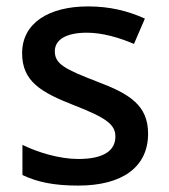

<svg xmlns="http://www.w3.org/2000/svg" viewBox="-20 -569 526 599"><path d="M442 -152C442 -240 385 -276 284 -314C183 -353 151 -369 151 -409C151 -445 186 -467 251 -467C299 -467 351 -452 398 -432L432 -511C379 -535 322 -549 255 -549C132 -549 49 -497 49 -403C49 -315 108 -281 210 -241C313 -201 340 -180 340 -143C340 -100 305 -73 224 -73C165 -73 97 -94 50 -117V-23C96 -1 148 10 224 10C362 10 442 -48 442 -152Z"/></svg>

Font: Noto Sans Georgian Medium
Style: Regular
Weight: 500
Designer: Monotype Design Team, Akaki Razmadze
Foundry: Google LLC
Version: Version 2.005